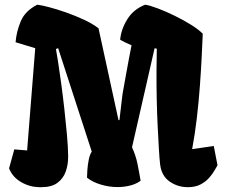

<svg xmlns="http://www.w3.org/2000/svg" viewBox="-20 -776 948 806"><path d="M144 9.8Q103 8.8 67.6 -12.2Q32.2 -33.2 18.1 -69.3L40 -148.9L94.2 -144.5V-148.9L127.9 -573.7L45.4 -598.6Q48.8 -642.6 67.1 -686.5Q85.4 -730.5 136.7 -756.3Q153.8 -754.4 186.3 -745.8Q218.8 -737.3 257.1 -723.9Q295.4 -710.4 331.8 -693.6Q368.2 -676.8 393.6 -657.2L477.5 -271.5L481.4 -272L494.1 -379.4Q500.5 -415.5 507.6 -455.1Q514.6 -494.6 521.2 -529.3Q527.8 -564 532.2 -585.9Q518.6 -591.8 506.1 -597.7Q493.7 -603.5 484.4 -608.9Q488.3 -652.8 514.2 -694.8Q540 -736.8 589.4 -756.3Q608.9 -753.4 642.6 -740.7Q676.3 -728 713.6 -709.7Q751 -691.4 783 -671.4Q814.9 -651.4 831.1 -634.3Q829.6 -598.1 826.9 -541.5Q824.2 -484.9 819.3 -417.7Q814.5 -350.6 806.4 -281.2Q798.3 -211.9 786.6 -149.9L877.4 -163.1L893.1 -82Q889.2 -76.2 881.1 -61.5Q873 -46.9 858.6 -30.3Q844.2 -13.7 822.3 -2Q800.3 9.8 769 9.8Q726.1 9.8 692.1 -13.9Q658.2 -37.6 652.3 -85Q649.4 -107.9 647 -151.1Q644.5 -194.3 642.1 -241.2Q639.2 -298.8 637.9 -361.1Q636.7 -423.3 637 -479Q637.2 -534.7 638.2 -571.8L628.9 -573.2L534.2 -157.7Q549.8 -124 556.9 -89.4Q564 -54.7 570.3 -17.1Q551.3 -3.4 526.1 2.9Q501 9.3 473.6 9.3Q437 9.3 402.1 -1.5Q367.2 -12.2 345.2 -30.3Q345.2 -40.5 346.7 -61.8Q348.1 -83 352.5 -105.2Q356.9 -127.4 365.2 -139.6L224.1 -573.7L214.8 -570.3Q217.8 -555.7 223.6 -517.6Q229.5 -479.5 236.6 -427.7Q243.7 -376 250 -319.6Q256.3 -263.2 261 -211.2Q265.6 -159.2 266.1 -121.1Q266.6 -85.9 256.1 -56.2Q245.6 -26.4 220.9 -8.3Q196.3 9.8 153.3 9.8Q151.9 9.8 150.4 9.8Q147.5 9.8 144 9.8Z"/></svg>

Font: Fruktur
Style: Regular
Weight: 400
Designer: Viktoriya Grabowska, Eben Sorkin
Foundry: Viktoriya Grabowska
Version: Version 1.008; ttfautohint (v1.8.4.7-5d5b)